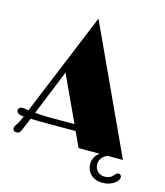

<svg xmlns="http://www.w3.org/2000/svg" viewBox="-126 -817 915 1065"><g transform="rotate(15 331.0 -285.0)"><path d="M8.3 -14.6Q8.3 -19.5 12 -26.4Q15.6 -33.2 22.5 -42.5Q27.3 -50.3 33.2 -61.8Q39.1 -73.2 46.4 -90.3Q41 -90.8 36.6 -91.3Q32.2 -91.8 28.3 -92.8Q17.1 -94.7 10.7 -100.8Q4.4 -106.9 4.4 -115.2Q4.4 -125 11.2 -130.1Q18.1 -135.3 28.3 -135.3Q30.8 -135.3 38.6 -134.5Q46.4 -133.8 58.6 -131.3L62.5 -130.4L306.2 -722.2L640.1 0H550.8Q526.9 11.7 517.6 26.9Q508.3 42 508.3 60.5Q508.3 70.3 512 80.3Q515.6 90.3 522.7 98.1Q529.8 106 540.3 110.8Q550.8 115.7 564.9 115.7Q580.6 115.7 591.8 111.3Q603 106.9 612.3 96.2Q622.1 85 626.7 82Q631.3 79.1 638.2 79.1Q645 79.1 649.4 84.5Q653.8 89.8 653.8 96.7Q653.8 105 647.2 114.7Q640.6 124.5 628.7 132.8Q616.7 141.1 599.9 146.5Q583 151.9 562.5 151.9Q541 151.9 523.9 145.3Q506.8 138.7 494.9 127.2Q482.9 115.7 476.6 100.3Q470.2 85 470.2 67.9Q470.2 47.4 479.7 29.5Q489.3 11.7 506.8 0H385.7L345.2 -86.9H208.5Q167 -86.9 137.7 -87.2Q108.4 -87.4 86.4 -88.4Q78.1 -68.4 72 -54.4Q65.9 -40.5 62.5 -30.8Q54.7 -9.3 47.6 -2Q40.5 5.4 29.3 5.4Q20 5.4 14.2 -0.5Q8.3 -6.3 8.3 -14.6ZM102.1 -126.5Q125.5 -124.5 148.7 -123.5Q171.9 -122.6 186 -122.6H329.1L207 -385.7Z"/></g></svg>

Font: Limelight
Style: Regular
Weight: 400
Designer: Nicole Fally with help from Eben Sorkin
Foundry: Nicole Fally with help from Eben Sorkin
Version: Version 1.002